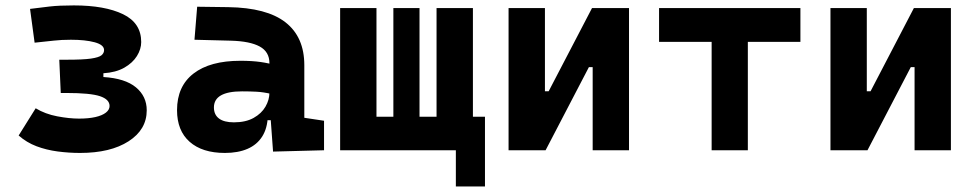

<svg xmlns="http://www.w3.org/2000/svg" viewBox="-20 -547 3556 699"><path d="M271.5 9.8Q230.5 9.8 189.7 4.4Q148.9 -1 112.8 -14.6Q76.7 -28.3 47.9 -53.7L109.9 -152.8Q144.5 -131.8 188.5 -123.5Q232.4 -115.2 267.6 -115.2Q302.2 -115.2 327.1 -120.8Q352.1 -126.5 365.5 -137Q378.9 -147.5 378.9 -161.1Q378.9 -185.1 344 -196.8Q309.1 -208.5 221.7 -208.5H201.2L195.8 -329.6H223.1Q282.2 -329.6 311 -333.7Q339.8 -337.9 349.4 -345.7Q358.9 -353.5 358.9 -364.7Q358.9 -383.8 324.7 -393.1Q290.5 -402.3 238.3 -402.3Q204.1 -402.3 176.8 -399.2Q149.4 -396 106 -391.6L89.4 -514.6Q127.4 -519.5 161.4 -523.4Q195.3 -527.3 249 -527.3Q361.3 -527.3 427.7 -495.4Q494.1 -463.4 494.1 -394Q494.1 -368.2 478.5 -343Q462.9 -317.9 432.4 -300.5Q401.9 -283.2 356.4 -280.3V-266.6Q435.5 -261.7 474.9 -229Q514.2 -196.3 514.2 -145.5Q514.2 -75.2 448.2 -32.7Q382.3 9.8 271.5 9.8Z M974.1 4.9 962.9 -148.4 960.9 -215.8V-316.9Q960.9 -358.4 925.5 -377.7Q890.1 -397 820.3 -398.9L688 -402.3L697.8 -522.5L810.5 -521Q951.2 -519 1019.5 -465.6Q1087.9 -412.1 1087.9 -309.6V-118.2L1159.7 -107.4V0ZM798.8 9.8Q716.3 9.8 670.4 -30.8Q624.5 -71.3 624.5 -146Q624.5 -232.9 684.6 -279.3Q744.6 -325.7 855 -325.7Q897.5 -325.7 928.5 -321.3Q959.5 -316.9 991.2 -307.6L969.7 -204.6Q938.5 -211.9 913.6 -213.1Q888.7 -214.4 861.3 -214.4Q758.8 -214.4 758.8 -155.8Q758.8 -129.4 777.3 -115.5Q795.9 -101.6 831.5 -101.6Q874.5 -101.6 903.3 -117.7Q932.1 -133.8 946.5 -158.7Q960.9 -183.6 960.9 -210V-242.2L979.5 -109.4H938L955.1 -125Q953.6 -80.1 934.6 -50Q915.5 -20 881.1 -5.1Q846.7 9.8 798.8 9.8Z M1569.3 0V-517.6H1701.7V0ZM1247.1 0V-122.1H1685.1V0ZM1218.3 0V-517.6H1350.6V0ZM1639.6 131.8V-122.1H1745.6V131.8ZM1412.1 0V-517.6H1507.3V0Z M1928.7 0V-214.8H1977.5L2135.3 -517.6H2169.4V-302.7H2124L1966.3 0ZM1831.5 0V-517.6H1963.9V0ZM2137.7 0V-517.6H2270V0Z M2570.8 0V-517.6H2702.6V0ZM2379.4 -394.5V-517.6H2894V-394.5Z M3100.6 0V-214.8H3149.4L3307.1 -517.6H3341.3V-302.7H3295.9L3138.2 0ZM3003.4 0V-517.6H3135.7V0ZM3309.6 0V-517.6H3441.9V0Z"/></svg>

Font: Cascadia Code
Style: Regular
Weight: 400
Monospace: yes
Designer: Aaron Bell
Foundry: Saja Typeworks
Version: Version 2106.017